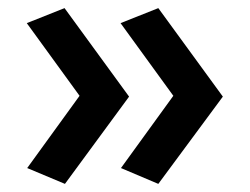

<svg xmlns="http://www.w3.org/2000/svg" viewBox="-20 -494 616 473"><path d="M47 -80 140 -41 298 -256 139 -474 46 -437 176 -258ZM278 -80 370 -41 529 -256 370 -474 277 -437 407 -258Z"/></svg>

Font: Geom Medium
Style: Bold
Weight: 500
Version: Version 1.102